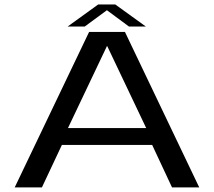

<svg xmlns="http://www.w3.org/2000/svg" viewBox="-20 -816 931 836"><path d="M44 0H162.5L249.5 -185H642.5L729 0H847.5L524 -677H368ZM276 -258.5 445.5 -615H447L616.5 -258.5ZM274.5 -700.5H349L445.5 -771.5L541.5 -700.5H615L482 -796.5H407.5Z"/></svg>

Font: Anybody Expanded
Style: Regular
Weight: 400
Width: 7
Version: Version 1.113;gftools[0.9.25]